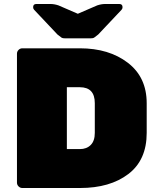

<svg xmlns="http://www.w3.org/2000/svg" viewBox="-20 -942 800 962"><path d="M92 -700H380Q526 -700 620.5 -627.5Q715 -555 715 -425V-276Q715 -140 623 -70Q531 0 381 0H92Q81 0 73 -8Q65 -16 65 -27V-673Q65 -684 73 -692Q81 -700 92 -700ZM315 -505V-195H380Q414 -195 434.5 -215.5Q455 -236 455 -276V-425Q455 -505 380 -505ZM435 -750H305Q294 -750 289 -753Q284 -756 268 -769L151 -893Q146 -898 146 -906Q146 -922 162 -922H233Q252 -922 273 -915L370 -873L467 -915Q488 -922 507 -922H578Q594 -922 594 -906Q594 -898 589 -893L472 -769Q456 -756 451 -753Q446 -750 435 -750Z"/></svg>

Font: Rubik One
Style: Regular
Weight: 400
Designer: Hubert and Fischer with Elvire Volk Leonovitch
Foundry: Hubert and Fischer with Elvire Volk Leonovitch
Version: Version 1.001